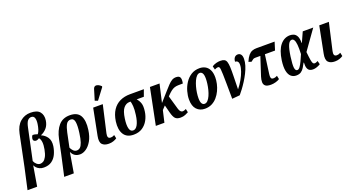

<svg xmlns="http://www.w3.org/2000/svg" viewBox="-85 -1625 4905 2667"><g transform="rotate(-20 2368.0 -291.0)"><path d="M-25 230 45 -86 140 -547Q163 -657 227.5 -712.5Q292 -768 379 -768Q478 -768 517 -719.5Q556 -671 545 -594Q535 -527 499 -486Q463 -445 413 -424L412 -422Q466 -400 499 -351.5Q532 -303 521 -223Q511 -159 485.5 -105.5Q460 -52 414 -20Q368 12 298 12Q263 12 236 -0.5Q209 -13 192 -31.5Q175 -50 169 -66H167L117 230ZM269 -54Q293 -54 316 -69Q339 -84 358.5 -120.5Q378 -157 390 -221Q414 -347 371 -394Q360 -386 347.5 -381Q335 -376 327 -376Q305 -375 292 -387.5Q279 -400 283 -424Q284 -433 288.5 -445Q293 -457 303 -467Q330 -468 375 -452Q393 -476 404 -510.5Q415 -545 421 -587Q429 -643 417 -675.5Q405 -708 370 -708Q338 -708 315.5 -681.5Q293 -655 279 -587L181 -126Q193 -95 217.5 -74.5Q242 -54 269 -54Z M629 -288Q654 -409 715 -478.5Q776 -548 880 -548Q993 -548 1033.5 -474.5Q1074 -401 1055 -268Q1042 -174 1006 -112Q970 -50 924 -19Q878 12 834 12Q746 12 711 -66H709L659 230H517L587 -86ZM808 -54Q837 -54 858.5 -73.5Q880 -93 896 -140Q912 -187 923 -269Q938 -375 928.5 -431.5Q919 -488 871 -488Q827 -488 804.5 -446.5Q782 -405 767 -333L724 -126Q735 -100 757 -77Q779 -54 808 -54Z M1260 10Q1193 10 1161.5 -24.5Q1130 -59 1147 -145L1224 -536H1366L1275 -137Q1267 -102 1275 -82Q1283 -62 1312 -62Q1325 -62 1336.5 -65Q1348 -68 1368 -78L1379 -26Q1358 -11 1326.5 -0.5Q1295 10 1260 10ZM1320 -603 1277 -619 1324 -774Q1333 -802 1352 -809Q1371 -816 1395 -806Q1419 -796 1441 -774L1440 -762Z M1627 10Q1526 10 1482 -59.5Q1438 -129 1454 -248Q1468 -346 1510.5 -410Q1553 -474 1619 -505Q1685 -536 1767 -536H1973L1937 -437H1831Q1861 -405 1876 -361.5Q1891 -318 1880 -240Q1871 -174 1840 -117Q1809 -60 1756 -25Q1703 10 1627 10ZM1639 -48Q1679 -48 1706.5 -98Q1734 -148 1746 -238Q1757 -317 1753 -365Q1749 -413 1741 -437H1724Q1675 -437 1637.5 -394Q1600 -351 1585 -242Q1572 -151 1585 -99.5Q1598 -48 1639 -48Z M1955 0 2063 -536H2205L2144 -269L2263 -403Q2301 -446 2330 -476.5Q2359 -507 2386.5 -523.5Q2414 -540 2449 -540Q2495 -540 2508 -512.5Q2521 -485 2509 -425Q2467 -425 2438 -424Q2409 -423 2384.5 -415Q2360 -407 2333.5 -387Q2307 -367 2272 -330L2265 -322L2324 -118Q2341 -62 2378 -62Q2387 -62 2400.5 -66.5Q2414 -71 2427 -78L2438 -26Q2422 -16 2390.5 -3Q2359 10 2321 10Q2267 10 2242.5 -15.5Q2218 -41 2201 -105L2170 -224L2122 -173L2082 0Z M2680 10Q2606 10 2559.5 -39Q2513 -88 2513 -186Q2513 -243 2530.5 -305.5Q2548 -368 2583.5 -423Q2619 -478 2672.5 -512Q2726 -546 2798 -546Q2844 -546 2881 -526Q2918 -506 2940 -463Q2962 -420 2962 -351Q2962 -307 2951 -257.5Q2940 -208 2918 -161Q2896 -114 2862.5 -75Q2829 -36 2783.5 -13Q2738 10 2680 10ZM2698 -56Q2724 -56 2745.5 -79Q2767 -102 2783.5 -139Q2800 -176 2811 -219.5Q2822 -263 2827.5 -305.5Q2833 -348 2833 -380Q2833 -435 2818.5 -459Q2804 -483 2779 -483Q2754 -483 2733 -461Q2712 -439 2695.5 -403Q2679 -367 2667 -323.5Q2655 -280 2649 -237Q2643 -194 2643 -159Q2643 -104 2658 -80Q2673 -56 2698 -56Z M2981 -507Q3010 -526 3043 -534.5Q3076 -543 3104 -543Q3141 -543 3162.5 -532Q3184 -521 3193.5 -492.5Q3203 -464 3205.5 -413Q3208 -362 3206 -282.5Q3204 -203 3202 -89H3204Q3243 -137 3275 -193Q3307 -249 3326 -303Q3345 -357 3345 -398Q3345 -433 3330.5 -447.5Q3316 -462 3294 -461Q3296 -500 3314.5 -522Q3333 -544 3364 -544Q3390 -544 3407.5 -523.5Q3425 -503 3425 -458Q3425 -411 3409 -359.5Q3393 -308 3367 -256.5Q3341 -205 3310.5 -157Q3280 -109 3250 -69Q3220 -29 3196 -1L3081 9Q3080 -124 3079 -212Q3078 -300 3076.5 -352.5Q3075 -405 3072 -430Q3069 -455 3062 -463Q3055 -471 3044 -471Q3034 -471 3021.5 -467Q3009 -463 2994 -455Z M3656 10Q3598 10 3574 -10Q3550 -30 3549.5 -65.5Q3549 -101 3563 -145L3652 -417H3580Q3558 -417 3546 -410.5Q3534 -404 3508 -382L3468 -396Q3492 -453 3518 -483.5Q3544 -514 3573.5 -525Q3603 -536 3637 -536H3906L3869 -417H3719L3681 -137Q3676 -102 3682.5 -82Q3689 -62 3718 -62Q3731 -62 3742.5 -65Q3754 -68 3774 -78L3785 -26Q3764 -11 3727.5 -0.5Q3691 10 3656 10Z M4029 10Q3985 10 3953.5 -17Q3922 -44 3909.5 -102.5Q3897 -161 3910 -257Q3931 -403 3990.5 -474.5Q4050 -546 4136 -546Q4164 -546 4191 -534.5Q4218 -523 4235.5 -489.5Q4253 -456 4252 -390H4256L4322 -536H4477L4272 -248Q4280 -166 4287 -126.5Q4294 -87 4303 -74.5Q4312 -62 4327 -62Q4338 -62 4351.5 -67.5Q4365 -73 4375 -78L4388 -26Q4366 -12 4336 -1Q4306 10 4276 10Q4251 10 4229.5 -0.5Q4208 -11 4197 -40Q4186 -69 4189 -123H4184Q4166 -89 4147.5 -58.5Q4129 -28 4101.5 -9Q4074 10 4029 10ZM4069 -56Q4089 -56 4108.5 -82.5Q4128 -109 4148.5 -152.5Q4169 -196 4191 -248Q4195 -334 4190 -384.5Q4185 -435 4171.5 -457Q4158 -479 4138 -479Q4103 -479 4080.5 -425.5Q4058 -372 4043 -265Q4027 -148 4033.5 -102Q4040 -56 4069 -56Z M4602 10Q4535 10 4503.5 -24.5Q4472 -59 4489 -145L4566 -536H4708L4617 -137Q4609 -102 4617 -82Q4625 -62 4654 -62Q4667 -62 4678.5 -65Q4690 -68 4710 -78L4721 -26Q4700 -11 4668.5 -0.5Q4637 10 4602 10Z"/></g></svg>

Font: Noto Serif ExtraCondensed
Style: Bold Italic
Weight: 700
Width: 2
Italic angle: -12°
Designer: Monotype Design Team
Foundry: Monotype Imaging Inc.
Version: Version 2.013; ttfautohint (v1.8.4.7-5d5b)